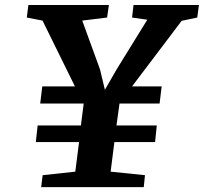

<svg xmlns="http://www.w3.org/2000/svg" viewBox="-20 -768 836 788"><path d="M153.5 -413.5H287.5L154.5 -683.5L90 -696L96.5 -747.5H427L419.5 -696L317.5 -683.5L390.5 -483L410.5 -399.5L458.5 -483L584.5 -687L522 -696L528 -747.5H796.5L789.5 -696L725.5 -682.5L522 -413.5H643.5L635 -343H470.5L458 -253H623.5L616.5 -185H449.5L434 -63.5L575 -49L570 0H149L155 -49L289 -63.5L304.5 -185H127L134.5 -253H312L323.5 -343H145Z"/></svg>

Font: Merriweather 28pt Black
Style: Italic
Weight: 900
Italic angle: -7.8°
Version: Version 2.101